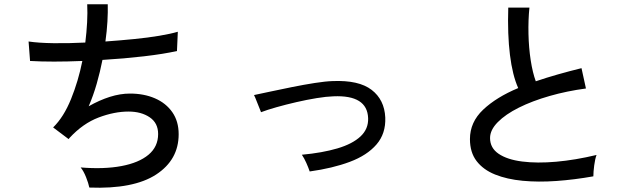

<svg xmlns="http://www.w3.org/2000/svg" viewBox="-20 -838 3040 907"><path d="M402 48Q398 28 386.5 -1Q375 -30 361 -47Q471 -38 553.5 -53.5Q636 -69 681.5 -107Q727 -145 727 -205Q727 -257 687 -284Q647 -311 587 -311Q520 -311 446 -283Q372 -255 309 -187L305 -182L304 -181L231 -236Q281 -285 315.5 -370Q350 -455 369 -550Q225 -544 122 -550L115 -642Q162 -635 233 -634Q304 -633 383 -637Q389 -686 391.5 -732Q394 -778 392 -818H489Q490 -781 487.5 -736.5Q485 -692 478 -642Q548 -647 613.5 -653.5Q679 -660 732.5 -669Q786 -678 820 -688L816 -597Q754 -583 660 -572Q566 -561 464 -555Q453 -499 437 -443Q421 -387 399 -336Q450 -365 499 -380.5Q548 -396 594 -396Q660 -396 712 -373.5Q764 -351 794 -308Q824 -265 824 -204Q824 -83 717.5 -13.5Q611 56 402 48Z M1443 -28Q1437 -46 1427 -68.5Q1417 -91 1406 -107Q1503 -116 1574 -137Q1645 -158 1683 -193.5Q1721 -229 1719 -280Q1715 -390 1555 -383Q1522 -382 1476 -374.5Q1430 -367 1380 -355.5Q1330 -344 1286 -331.5Q1242 -319 1213 -308Q1213 -309 1208 -321Q1203 -333 1197 -348.5Q1191 -364 1186 -376Q1181 -388 1180 -389Q1209 -395 1257.5 -405.5Q1306 -416 1361 -427Q1416 -438 1467 -446Q1518 -454 1552 -455Q1675 -460 1735.5 -413.5Q1796 -367 1800 -283Q1803 -207 1758.5 -155.5Q1714 -104 1632.5 -73.5Q1551 -43 1443 -28Z M2783 -5Q2693 11 2608 17Q2523 23 2449 16Q2375 9 2319 -13.5Q2263 -36 2231.5 -77Q2200 -118 2200 -181Q2200 -261 2262.5 -320Q2325 -379 2428 -422Q2401 -482 2389 -578.5Q2377 -675 2381 -802H2481Q2475 -743 2476.5 -677.5Q2478 -612 2487 -553.5Q2496 -495 2511 -454Q2561 -471 2615.5 -486.5Q2670 -502 2727 -516L2748 -420Q2658 -408 2576 -384.5Q2494 -361 2431 -329.5Q2368 -298 2331.5 -261Q2295 -224 2295 -186Q2295 -139 2335.5 -111.5Q2376 -84 2446.5 -75Q2517 -66 2607.5 -74Q2698 -82 2798 -106Q2791 -87 2787 -56.5Q2783 -26 2783 -5Z"/></svg>

Font: Zen Kaku Gothic New Medium
Style: Regular
Weight: 500
Designer: Yoshimichi Ohira
Foundry: Positype
Version: Version 1.002